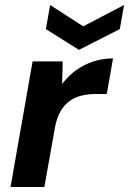

<svg xmlns="http://www.w3.org/2000/svg" viewBox="-20 -746 515 766"><path d="M22 0 110 -501H230L228 -411Q252 -443 283 -465.5Q314 -488 351.5 -500.5Q389 -513 431 -513L406 -371H363Q332 -371 305 -364.5Q278 -358 257 -342.5Q236 -327 221 -301Q206 -275 199 -236L157 0ZM475 -726 458 -630 295 -547 163 -630 180 -726 312 -641Z"/></svg>

Font: DM Sans 17pt
Style: Bold Italic
Weight: 700
Italic angle: -10°
Version: Version 4.004;gftools[0.9.30]